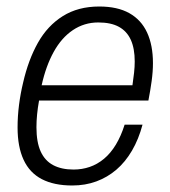

<svg xmlns="http://www.w3.org/2000/svg" viewBox="-20 -558 522 590"><path d="M202 12Q146 12 108.5 -7.5Q71 -27 52.5 -67Q34 -107 34 -166Q34 -201 38.5 -236Q43 -271 51 -304Q67 -374 96.5 -426.5Q126 -479 173 -508.5Q220 -538 285 -538Q341 -538 377.5 -517.5Q414 -497 432 -458Q450 -419 450 -364Q450 -338 446 -309Q442 -280 436 -249H100Q96 -227 94 -206.5Q92 -186 92 -167Q92 -121 105 -92.5Q118 -64 143.5 -50.5Q169 -37 206 -37Q232 -37 255.5 -45Q279 -53 299.5 -70Q320 -87 336 -113.5Q352 -140 363 -175H418Q406 -130 385.5 -95Q365 -60 337.5 -36.5Q310 -13 276 -0.5Q242 12 202 12ZM108 -296H387Q390 -316 392 -334.5Q394 -353 394 -369Q394 -409 382 -435.5Q370 -462 345.5 -475.5Q321 -489 282 -489Q239 -489 204 -465.5Q169 -442 145 -398.5Q121 -355 108 -296Z"/></svg>

Font: Archivo SemiCondensed ExtraLight
Style: Italic
Weight: 250
Width: 4
Italic angle: -10°
Designer: Hector Gatti
Foundry: Omnibus-Type
Version: Version 2.001